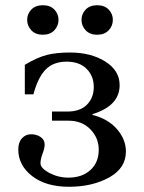

<svg xmlns="http://www.w3.org/2000/svg" viewBox="-20 -703 552 735"><path d="M308 -587Q292 -604 292 -627Q292 -650 308 -666.5Q324 -683 352 -683Q380 -683 396 -666.5Q412 -650 412 -627Q412 -604 396 -587Q380 -570 352 -570Q324 -570 308 -587ZM100 -587Q84 -604 84 -627Q84 -650 100 -666.5Q116 -683 144 -683Q172 -683 188 -666.5Q204 -650 204 -627Q204 -604 188 -587Q172 -570 144 -570Q116 -570 100 -587ZM50 -131Q50 -158 64 -173.5Q78 -189 99 -189Q120 -189 135.5 -178.5Q151 -168 151 -149Q151 -136 143 -115Q135 -94 135 -78Q135 -59 169 -41Q203 -23 242 -23Q294 -23 326 -52Q358 -81 358 -130Q358 -175 326 -208Q294 -241 242 -241H179V-276H238Q287 -276 313 -302.5Q339 -329 339 -370Q339 -412 311.5 -439.5Q284 -467 235 -467Q184 -467 154.5 -436.5Q125 -406 108 -342H75V-455Q124 -484 160.5 -493Q197 -502 248 -502Q328 -502 383 -467.5Q438 -433 438 -377Q438 -298 334 -266V-263Q394 -248 428 -208.5Q462 -169 462 -123Q462 -59 397.5 -23.5Q333 12 244 12Q156 12 103 -29Q50 -70 50 -131Z"/></svg>

Font: Linguistics Pro
Style: Regular
Weight: 400
Designer: Stefan Peev, Context Ltd
Foundry: Stefan Peev, Context Ltd
Version: Version 001.000